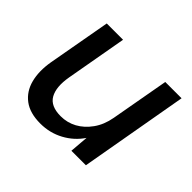

<svg xmlns="http://www.w3.org/2000/svg" viewBox="-123 -660 833 833"><g transform="rotate(45 293.5 -243.5)"><path d="M207 12Q143 12 105 -16.5Q67 -45 54 -95Q41 -145 52 -209L104 -499H204L154 -218Q142 -149 163.5 -111Q185 -73 247 -73Q287 -73 321 -91.5Q355 -110 380.5 -145.5Q406 -181 415 -231L463 -499H563L475 0H386L393 -86Q363 -41 314 -14.5Q265 12 207 12Z"/></g></svg>

Font: DM Sans 20pt Medium
Style: Italic
Weight: 500
Italic angle: -10°
Version: Version 4.004;gftools[0.9.30]